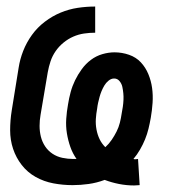

<svg xmlns="http://www.w3.org/2000/svg" viewBox="-20 -558 540 587"><path d="M390 9Q367 9 344 4.5Q321 0 300 -8Q276 1 251 4.5Q226 8 202 8Q172 8 143 2.5Q114 -3 89 -17Q64 -31 46.5 -53.5Q29 -76 20 -103Q11 -130 11 -160Q11 -190 16 -221L37 -351Q41 -377 51 -402.5Q61 -428 77.5 -451Q94 -474 117 -491.5Q140 -509 165.5 -519.5Q191 -530 217.5 -534Q244 -538 271 -538V-458Q254 -458 237 -455.5Q220 -453 204 -446Q188 -439 174 -427.5Q160 -416 150 -401.5Q140 -387 134.5 -370.5Q129 -354 126 -337L104 -207Q101 -190 101 -173Q101 -156 105 -140Q109 -124 118 -110.5Q127 -97 140.5 -88Q154 -79 170.5 -75.5Q187 -72 204 -72Q206 -72 208.5 -72Q211 -72 214 -72Q202 -89 195 -109Q188 -129 184.5 -150.5Q181 -172 182.5 -194.5Q184 -217 188 -239Q191 -258 196 -276.5Q201 -295 209.5 -312.5Q218 -330 230 -346.5Q242 -363 258 -375Q274 -387 293 -392.5Q312 -398 330 -398Q353 -398 374.5 -390.5Q396 -383 410.5 -367.5Q425 -352 433.5 -331.5Q442 -311 445 -289Q448 -267 446.5 -244Q445 -221 441 -198Q438 -181 434 -164.5Q430 -148 423.5 -132Q417 -116 408 -100.5Q399 -85 388 -72Q389 -72 390 -71.5Q391 -71 393 -71Q395 -71 397.5 -71.5Q400 -72 402 -72L407 8Q403 8 398.5 8.5Q394 9 390 9ZM302 -108Q313 -118 321.5 -130.5Q330 -143 336.5 -156Q343 -169 346.5 -183Q350 -197 352 -211Q354 -221 355.5 -231.5Q357 -242 357.5 -252.5Q358 -263 357 -273Q356 -283 354 -292.5Q352 -302 345.5 -310Q339 -318 329 -318Q320 -318 312 -311.5Q304 -305 299 -296.5Q294 -288 290.5 -279.5Q287 -271 284.5 -262Q282 -253 280 -244Q278 -235 277 -226Q274 -210 273 -194Q272 -178 275 -162Q278 -146 284.5 -132.5Q291 -119 302 -108Z"/></svg>

Font: Iosevka Curly Slab MdObl
Style: Regular
Weight: 500
Italic angle: -9°
Monospace: yes
Designer: Belleve Invis
Foundry: Belleve Invis
Version: Version 11.0.0; ttfautohint (v1.8.3)